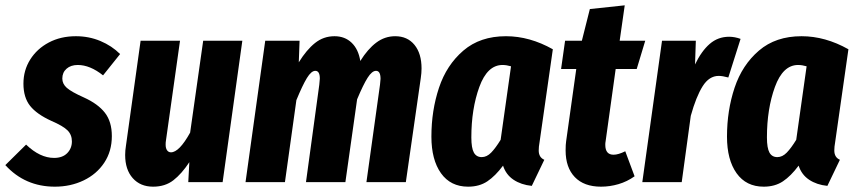

<svg xmlns="http://www.w3.org/2000/svg" viewBox="-49 -684 3214 721"><path d="M402 -481 338 -401Q289 -440 243 -440Q217 -440 201 -426Q185 -412 185 -389Q185 -369 202 -354Q219 -339 266 -318Q319 -294 345 -260.5Q371 -227 371 -173Q371 -116 342.5 -73Q314 -30 265 -6.5Q216 17 157 17Q45 17 -29 -64L49 -141Q101 -91 154 -91Q186 -91 203.5 -109Q221 -127 221 -153Q221 -178 204.5 -194.5Q188 -211 144 -230Q89 -255 64 -286.5Q39 -318 39 -370Q39 -420 64.5 -460.5Q90 -501 134.5 -524.5Q179 -548 236 -548Q285 -548 328 -530Q371 -512 402 -481Z M421 -102Q421 -119 424 -137L479 -531H627L574 -155Q573 -150 573 -141Q573 -127 578.5 -119.5Q584 -112 593 -112Q624 -112 665 -186L714 -531H861L787 0H658L662 -75Q633 -31 602 -7Q571 17 526 17Q478 17 449.5 -15Q421 -47 421 -102Z M1534 -427Q1534 -410 1531 -390L1475 0H1327L1378 -366Q1380 -382 1380 -388Q1380 -418 1363 -418Q1348 -418 1331.5 -392Q1315 -366 1292 -311L1248 0H1100L1150 -366Q1152 -384 1152 -389Q1152 -418 1135 -418Q1120 -418 1103.5 -391Q1087 -364 1064 -308L1021 0H873L947 -531H1076L1073 -450Q1102 -497 1134 -522.5Q1166 -548 1207 -548Q1246 -548 1271.5 -523.5Q1297 -499 1304 -455Q1332 -500 1364 -524Q1396 -548 1435 -548Q1481 -548 1507.5 -515.5Q1534 -483 1534 -427Z M2027 -499 1977 -149Q1974 -133 1974 -119Q1974 -93 1995 -84L1948 14Q1908 10 1879.5 -9Q1851 -28 1840 -62Q1811 -23 1781 -3Q1751 17 1709 17Q1643 17 1607 -33.5Q1571 -84 1571 -171Q1571 -269 1599.5 -354.5Q1628 -440 1691 -494Q1754 -548 1851 -548Q1940 -548 2027 -499ZM1721 -168Q1721 -128 1730.5 -111Q1740 -94 1760 -94Q1779 -94 1795.5 -111Q1812 -128 1831 -159L1870 -435Q1853 -440 1838 -440Q1781 -440 1751 -357.5Q1721 -275 1721 -168Z M2225 -152Q2224 -148 2224 -140Q2224 -103 2255 -103Q2273 -103 2299 -116L2334 -22Q2306 -2 2273.5 7.5Q2241 17 2208 17Q2144 17 2109.5 -19Q2075 -55 2075 -119Q2075 -142 2077 -154L2115 -425H2058L2073 -531H2136L2166 -650L2297 -664L2278 -531H2374L2342 -425H2263Z M2732 -538 2686 -393Q2664 -399 2650 -399Q2614 -399 2589.5 -360Q2565 -321 2545 -249L2511 0H2363L2437 -531H2564L2561 -442Q2585 -492 2616 -519Q2647 -546 2689 -546Q2710 -546 2732 -538Z M3137 -499 3087 -149Q3084 -133 3084 -119Q3084 -93 3105 -84L3058 14Q3018 10 2989.5 -9Q2961 -28 2950 -62Q2921 -23 2891 -3Q2861 17 2819 17Q2753 17 2717 -33.5Q2681 -84 2681 -171Q2681 -269 2709.5 -354.5Q2738 -440 2801 -494Q2864 -548 2961 -548Q3050 -548 3137 -499ZM2831 -168Q2831 -128 2840.5 -111Q2850 -94 2870 -94Q2889 -94 2905.5 -111Q2922 -128 2941 -159L2980 -435Q2963 -440 2948 -440Q2891 -440 2861 -357.5Q2831 -275 2831 -168Z"/></svg>

Font: Fira Sans Extra Condensed
Style: Bold Italic
Weight: 700
Width: 3
Italic angle: -8°
Designer: Carrois Corporate & Edenspiekermann AG
Foundry: Carrois Corporate GbR & Edenspiekermann AG
Version: Version 4.203